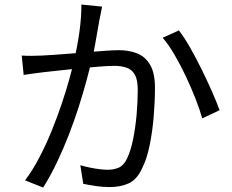

<svg xmlns="http://www.w3.org/2000/svg" viewBox="-20 -810 1040 861"><path d="M437.8 -780.4Q435.2 -766.9 432.2 -751.4Q429.1 -735.9 425.9 -721Q422.8 -703.3 417.4 -672.3Q412 -641.3 405.8 -606.8Q399.6 -572.3 392.1 -540.8Q381.5 -498.4 366.9 -444.9Q352.3 -391.4 333.1 -331Q313.8 -270.6 289.7 -208.2Q265.6 -145.8 236.7 -84.7Q207.8 -23.5 173.5 31.2L92.4 -1.3Q126.5 -46.6 156.4 -103.8Q186.3 -161 211.3 -222.4Q236.3 -283.8 256.4 -343.6Q276.5 -403.5 290.8 -454.9Q305.1 -506.3 313.1 -543.1Q327.1 -602.9 336.2 -667.5Q345.2 -732.2 345 -789.6ZM782.2 -673.6Q805.8 -643.3 832.2 -597.1Q858.6 -551 884.1 -499Q909.7 -447.1 931 -398.8Q952.3 -350.6 964.6 -315.8L887 -279Q876.2 -317.5 856.9 -366.8Q837.7 -416.1 813.5 -467.6Q789.2 -519 762.5 -564.7Q735.8 -610.3 709.4 -640.7ZM77.5 -560.8Q101.1 -559.4 122.1 -559.6Q143.2 -559.8 167.1 -560.8Q189.7 -561.8 225 -564.3Q260.3 -566.8 301.4 -570.1Q342.5 -573.4 383.3 -576.9Q424 -580.4 458.3 -582.7Q492.6 -585 512.5 -585Q557.7 -585 594.1 -571Q630.5 -557 652.7 -520.2Q674.9 -483.5 674.9 -415.8Q674.9 -356.6 669.3 -288.3Q663.7 -220 651 -158.1Q638.4 -96.3 617 -54.7Q593.9 -4.4 556.9 12.3Q519.9 28.9 471.1 28.9Q442.7 28.9 410 24.3Q377.3 19.7 353.4 14.3L340.2 -69.1Q361.6 -62.9 384.5 -58.2Q407.4 -53.5 428.2 -51.1Q449 -48.7 462.8 -48.7Q490.4 -48.7 512.6 -58.3Q534.8 -67.9 550.3 -100.1Q566.4 -134.3 576.8 -185.4Q587.2 -236.5 592.5 -294.5Q597.7 -352.6 597.7 -406.5Q597.7 -452.6 584.6 -475.4Q571.6 -498.2 547.7 -506.5Q523.9 -514.7 491.6 -514.7Q466.4 -514.7 423.3 -511.2Q380.2 -507.7 331.5 -502.9Q282.8 -498.1 241 -493.4Q199.2 -488.7 176.1 -486.3Q158.8 -484.2 132.2 -480.7Q105.6 -477.2 86.1 -474Z"/></svg>

Font: Shanggu Sans SC VF
Style: Regular
Weight: 250
Designer: GuiWonder
Version: Version 1.021